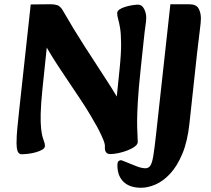

<svg xmlns="http://www.w3.org/2000/svg" viewBox="-20 -716 996 906"><path d="M84 12Q68 12 63 -3Q58 -18 58 -39Q58 -74 62 -113.5Q66 -153 70 -191L125 -695L220 -696Q236 -696 250.5 -691.5Q265 -687 278 -664Q326 -580 379.5 -497Q433 -414 482 -339Q531 -264 564 -202L522 -172L544 -387Q552 -464 551.5 -511Q551 -558 546.5 -584.5Q542 -611 537.5 -626Q533 -641 533 -654Q533 -664 544 -671.5Q555 -679 572 -684Q589 -689 605 -691.5Q621 -694 631 -694Q650 -694 660 -674Q670 -654 670 -634Q670 -617 666.5 -595Q663 -573 658 -524L644 -392Q634 -298 630.5 -238.5Q627 -179 627 -144Q627 -109 628.5 -87Q630 -65 630 -46Q630 -35 616 -24.5Q602 -14 581 -6Q560 2 538.5 6.5Q517 11 501 11Q486 11 480 2Q474 -7 475 -23Q476 -36 467.5 -56.5Q459 -77 448 -99Q437 -121 427 -137Q395 -195 349.5 -262Q304 -329 256 -402Q208 -475 168 -550L207 -552L180 -293Q173 -224 172 -179.5Q171 -135 174 -109Q177 -83 181 -69Q185 -55 188.5 -46.5Q192 -38 192 -28Q192 -17 179 -9.5Q166 -2 147.5 3Q129 8 111 10Q93 12 84 12ZM646 170Q592 170 563 142Q534 114 534 64Q534 49 539.5 44.5Q545 40 549 40Q554 40 559.5 42.5Q565 45 578 50Q602 60 625.5 69Q649 78 666 78Q681 78 689.5 65.5Q698 53 703.5 19Q709 -15 716 -78L784 -696H872Q906 -696 917 -676Q928 -656 928 -629Q928 -611 923 -574Q918 -537 910 -466L874 -134Q865 -49 840.5 9.5Q816 68 783 103.5Q750 139 714 154.5Q678 170 646 170Z"/></svg>

Font: Alkatra SemiBold
Style: Regular
Weight: 600
Designer: Suman Bhandary
Version: Version 1.100;gftools[0.9.22]